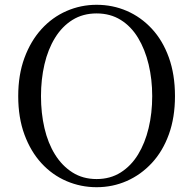

<svg xmlns="http://www.w3.org/2000/svg" viewBox="-20 -765 807 801"><path d="M383 16Q317 16 257.5 -9.5Q198 -35 153 -84Q108 -133 82 -203.5Q56 -274 56 -364Q56 -453 82 -523.5Q108 -594 153 -643.5Q198 -693 257.5 -719Q317 -745 383 -745Q450 -745 509 -719.5Q568 -694 613.5 -645Q659 -596 684.5 -525Q710 -454 710 -364Q710 -275 684.5 -204.5Q659 -134 613.5 -85Q568 -36 509 -10Q450 16 383 16ZM383 -18Q440 -18 483.5 -45.5Q527 -73 556 -120.5Q585 -168 600 -230.5Q615 -293 615 -364Q615 -434 600 -496.5Q585 -559 556 -607Q527 -655 483.5 -682Q440 -709 383 -709Q326 -709 282.5 -682Q239 -655 209.5 -607Q180 -559 165.5 -496.5Q151 -434 151 -364Q151 -293 165.5 -230.5Q180 -168 209.5 -120.5Q239 -73 282.5 -45.5Q326 -18 383 -18Z"/></svg>

Font: Noto Serif SC ExtraLight
Style: Regular
Weight: 400
Version: Version 2.002-H1;hotconv 1.1.0;makeotfexe 2.6.0